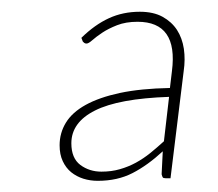

<svg xmlns="http://www.w3.org/2000/svg" viewBox="-20 -730 381 335"><path d="M275 -561Q187 -558 145.8 -537.2Q104.5 -516.5 104.5 -480Q104.5 -454 120.2 -442.2Q136 -430.5 157 -430.5Q174.5 -430.5 189.2 -434.8Q204 -439 217.2 -446.2Q230.5 -453.5 242.5 -463.2Q254.5 -473 266 -483.5ZM122 -664Q145.5 -687 170 -698.2Q194.5 -709.5 224 -709.5Q247.5 -709.5 263.5 -700.8Q279.5 -692 288.8 -677.8Q298 -663.5 300.8 -644.8Q303.5 -626 300.5 -606L277.5 -419H269Q265 -419 264 -420.5Q263 -422 262 -426L264 -466Q237.5 -441.5 211.2 -428Q185 -414.5 150.5 -414.5Q137.5 -414.5 125.5 -418.2Q113.5 -422 104.2 -429.5Q95 -437 89.5 -448.8Q84 -460.5 84 -476.5Q84 -498 95 -516Q106 -534 129.5 -547Q153 -560 189.2 -567.8Q225.5 -575.5 276.5 -576.5L280 -606Q291 -692 220 -692Q199.5 -692 184.2 -686Q169 -680 158.5 -673Q148 -666 141.2 -660Q134.5 -654 131 -654Q128.5 -654 127 -655.2Q125.5 -656.5 124.5 -657.5Z"/></svg>

Font: Lato ExtraLight
Style: Italic
Weight: 275
Italic angle: -7°
Designer: Lukasz Dziedzic with Adam Twardoch and Botio Nikoltchev
Foundry: tyPoland Lukasz Dziedzic
Version: Version 2.015; 2015-08-06; http://www.latofonts.com/